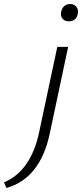

<svg xmlns="http://www.w3.org/2000/svg" viewBox="-150 -646 408 955"><path d="M192 -540Q172 -540 161 -553Q150 -566 154 -586Q157 -604 169 -615Q181 -626 199 -626Q219 -626 230 -612Q241 -598 237 -578Q230 -540 192 -540ZM45 10 135 -413H189L98 16Q51 241 -118 289L-130 261Q4 205 45 10Z"/></svg>

Font: EauTestInfant Semilight
Style: Italic
Weight: 300
Italic angle: -12°
Designer: Christian Thalmann (Catharsis Fonts)
Version: Version 0.001;PS 000.001;hotconv 1.0.88;makeotf.lib2.5.64775